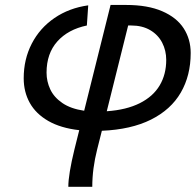

<svg xmlns="http://www.w3.org/2000/svg" viewBox="-20 -508 778 763"><path d="M165 -219.2Q165 -184.6 179.7 -153.1Q194.3 -121.6 227.8 -98.6Q261.2 -75.7 314.5 -67.9L419.4 -488.3H481.4Q566.9 -488.3 624.5 -463.4Q682.1 -438.5 710 -395.3Q737.8 -352.1 737.8 -297.4Q737.8 -208 698.5 -140.1Q659.2 -72.3 580.1 -32.7Q501 6.8 384.8 11.7L366.2 85.4Q346.7 162.1 346.7 234.4H251.5Q251.5 185.1 275.9 85.4L294.9 9.3Q221.2 1 171.9 -27.3Q122.6 -55.7 98.4 -99.1Q74.2 -142.6 74.2 -196.8Q74.2 -272.5 106.2 -334.5Q138.2 -396.5 196.3 -436.3Q254.4 -476.1 330.6 -486.8L325.2 -406.7Q250.5 -391.1 207.8 -343.3Q165 -295.4 165 -219.2ZM640.6 -270Q640.6 -307.1 624.5 -338.4Q608.4 -369.6 576.9 -388.2Q545.4 -406.7 501.5 -406.7H489.3L404.3 -65.9Q482.4 -71.3 535.4 -97.9Q588.4 -124.5 614.5 -168.5Q640.6 -212.4 640.6 -270Z"/></svg>

Font: Lesson One
Style: Italic
Weight: 400
Italic angle: -14°
Designer: But Ko, Victor Gaultney, Annie Olsen, Julie Remington, Don Collingsworth, Eric Hays, Becca Hirsbrunner
Version: Version 1.100